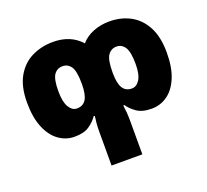

<svg xmlns="http://www.w3.org/2000/svg" viewBox="-135 -728 1230 1139"><g transform="rotate(-20 480.0 -159.0)"><path d="M661.1 -563Q735.4 -563 793.7 -531.5Q852.1 -500 886 -435.8Q919.9 -371.6 919.9 -272.9Q919.9 -179.7 893.8 -116.7Q867.7 -53.7 823.2 -22Q778.8 9.8 723.1 9.8Q663.1 9.8 628.4 -14.9Q593.8 -39.6 577.1 -65.9H569.8Q573.2 -42 575.2 -19.3Q577.1 3.4 577.1 37.1V245.1H382.8V37.1Q382.8 0 385 -22.2Q387.2 -44.4 390.1 -65.9H382.8Q364.7 -38.1 330.6 -14.2Q296.4 9.8 236.8 9.8Q182.1 9.8 137.2 -22.5Q92.3 -54.7 65.7 -118.7Q39.1 -182.6 39.1 -276.9Q39.1 -377.9 75.7 -441.2Q112.3 -504.4 173.1 -533.7Q233.9 -563 306.2 -563Q417 -563 481.9 -490.2Q512.7 -525.4 559.6 -544.2Q606.4 -563 661.1 -563ZM310.1 -408.2Q275.9 -408.2 256.3 -380.4Q236.8 -352.5 236.8 -276.9Q236.8 -209 256.8 -176Q276.9 -143.1 306.2 -143.1Q345.2 -143.1 364 -173.1Q382.8 -203.1 382.8 -271Q382.8 -351.1 363.3 -379.6Q343.8 -408.2 310.1 -408.2ZM650.9 -408.2Q617.2 -408.2 597.2 -380.1Q577.1 -352.1 577.1 -271Q577.1 -203.1 595.7 -173.1Q614.3 -143.1 652.8 -143.1Q683.1 -143.1 703.1 -174.8Q723.1 -206.5 723.1 -272.9Q723.1 -348.6 703.6 -378.4Q684.1 -408.2 650.9 -408.2Z"/></g></svg>

Font: Open Sans ExtraBold
Style: Regular
Weight: 800
Designer: Monotype Design Team
Foundry: Monotype Imaging Inc.
Version: Version 3.003; ttfautohint (v1.8.4)